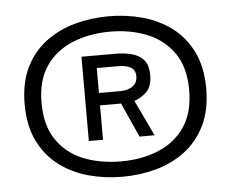

<svg xmlns="http://www.w3.org/2000/svg" viewBox="-44 -760 797 640"><g transform="rotate(-5 355.0 -439.5)"><path d="M341.5 -171Q282 -171 227.5 -186Q173 -201 130 -233.5Q87 -266 62 -317Q37 -368 37 -440Q37 -511.5 62 -562.5Q87 -613.5 130 -645.8Q173 -678 227.5 -693Q282 -708 341.5 -708Q400.5 -708 454.8 -693Q509 -678 551.8 -645.8Q594.5 -613.5 619.5 -562.5Q644.5 -511.5 644.5 -440Q644.5 -368 619.5 -317Q594.5 -266 551.8 -233.5Q509 -201 454.8 -186Q400.5 -171 341.5 -171ZM341.5 -222.5Q410.5 -222.5 466.2 -245.5Q522 -268.5 554.8 -316.5Q587.5 -364.5 587.5 -440Q587.5 -515 554.8 -562.8Q522 -610.5 466.2 -633.5Q410.5 -656.5 341.5 -656.5Q272 -656.5 215.8 -633.5Q159.5 -610.5 126.5 -562.8Q93.5 -515 93.5 -440Q93.5 -364.5 125.8 -316.5Q158 -268.5 214 -245.5Q270 -222.5 341.5 -222.5ZM239.5 -299.5V-581.5H354Q380 -581.5 405 -575.8Q430 -570 446.2 -552.8Q462.5 -535.5 462.5 -500.5Q462.5 -463 443.8 -444.8Q425 -426.5 402.5 -419.5L459.5 -299.5H409L357.5 -414.5H287V-299.5ZM287 -539.5V-456H359Q382.5 -456 399.2 -467Q416 -478 416 -500.5Q416 -522.5 400 -531Q384 -539.5 359 -539.5Z"/></g></svg>

Font: League Mono
Style: Regular
Weight: 400
Width: 6
Designer: Tyler Finck
Foundry: The League of Moveable Type / Tyler Finck
Version: Version 2.300;RELEASE